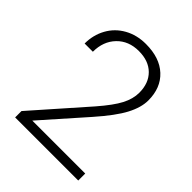

<svg xmlns="http://www.w3.org/2000/svg" viewBox="-202 -840 958 958"><g transform="rotate(45 277.0 -360.5)"><path d="M51.3 -505.9Q51.3 -565.9 78.4 -615.2Q105.5 -664.6 155.5 -692.6Q205.6 -720.7 269.5 -720.7Q367.2 -720.7 422.1 -669.4Q477.1 -618.2 477.1 -529.8Q477.1 -480 446 -420.9Q415 -361.8 336.9 -273.4L138.7 -49.3H512.2V0H66.9V-44.9L310.5 -321.3Q371.1 -391.1 394.5 -436.5Q418 -481.9 418 -524.9Q418 -592.3 378.4 -631.6Q338.9 -670.9 269.5 -670.9Q197.8 -670.9 153.6 -625Q109.4 -579.1 109.4 -505.9Z"/></g></svg>

Font: Roboto Light
Style: Regular
Weight: 300
Designer: Google
Version: Version 2.137; 2017